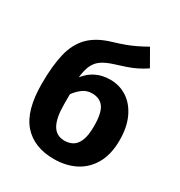

<svg xmlns="http://www.w3.org/2000/svg" viewBox="-185 -906 985 1051"><g transform="rotate(30 307.5 -380.0)"><path d="M456.9 -778.5 515.9 -675.4Q486.7 -655.9 459.5 -642.6Q432.3 -629.2 401.5 -618.7Q370.8 -608.2 330.8 -595.9Q288.7 -582.6 262.3 -564.4Q235.9 -546.2 222.1 -516.4Q208.2 -486.7 203.1 -438.5Q262.1 -513.8 360.5 -513.8Q419.5 -513.8 466.7 -482.8Q513.8 -451.8 541.5 -393.1Q569.2 -334.4 569.2 -251.3Q569.2 -163.1 535.4 -103.1Q501.5 -43.1 442.6 -12.8Q383.6 17.4 307.7 17.4Q181.5 17.4 113.3 -60.5Q45.1 -138.5 45.1 -307.2Q45.1 -420 63.6 -497.4Q82.1 -574.9 129.5 -623.3Q176.9 -671.8 264.1 -697.4Q307.2 -710.3 337.4 -721.5Q367.7 -732.8 395.4 -746.2Q423.1 -759.5 456.9 -778.5ZM207.2 -268.7Q207.2 -184.6 231.5 -141.5Q255.9 -98.5 307.7 -98.5Q336.4 -98.5 359.2 -111.3Q382.1 -124.1 395.6 -156.7Q409.2 -189.2 409.2 -249.2Q409.2 -331.8 384.6 -365.4Q360 -399 312.3 -399Q275.9 -399 250 -378.5Q224.1 -357.9 207.2 -333.8Z"/></g></svg>

Font: Fira Code
Style: Bold
Weight: 700
Monospace: yes
Designer: Carrois Corporate, Edenspiekermann AG, Nikita Prokopov
Foundry: Carrois Corporate, Edenspiekermann AG, Nikita Prokopov
Version: Version 6.000; ttfautohint (v1.8.2) -l 8 -r 50 -G 200 -x 14 